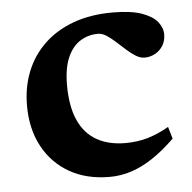

<svg xmlns="http://www.w3.org/2000/svg" viewBox="-42 -513 568 567"><g transform="rotate(-5 242.0 -229.5)"><path d="M311.5 -471Q365.5 -471 397.5 -459.8Q429.5 -448.5 443.8 -430.8Q458 -413 458 -393.5Q458 -374.5 449.2 -360.2Q440.5 -346 426 -338Q411.5 -330 394.5 -330Q382 -330 368.5 -338.2Q355 -346.5 341.5 -358.8Q328 -371 314.5 -383.2Q301 -395.5 288.2 -403.8Q275.5 -412 263 -412Q234 -412 210.5 -397.2Q187 -382.5 173 -351Q159 -319.5 159 -268.5Q159 -206.5 177.2 -165.2Q195.5 -124 230.8 -103.8Q266 -83.5 316.5 -83.5Q351.5 -83.5 382.5 -92.5Q413.5 -101.5 445.5 -120L456 -84.5Q421.5 -51 389 -29.5Q356.5 -8 325 2Q293.5 12 261.5 12Q193 12 142.5 -16.8Q92 -45.5 64 -97.5Q36 -149.5 36 -218.5Q36 -273 54.2 -319Q72.5 -365 107.8 -399Q143 -433 194.2 -452Q245.5 -471 311.5 -471Z"/></g></svg>

Font: Newsreader SemiBold
Style: Regular
Weight: 600
Designer: Hugues Gentile
Foundry: Production Type
Version: Version 1.003